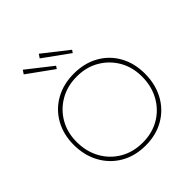

<svg xmlns="http://www.w3.org/2000/svg" viewBox="-202 -872 1019 1019"><g transform="rotate(-45 307.5 -363.0)"><path d="M308 10Q229 10 168.5 -25Q108 -60 74 -122Q40 -184 40 -263Q40 -341 74 -401.5Q108 -462 168.5 -496Q229 -530 308 -530Q387 -530 447.5 -496Q508 -462 541.5 -401.5Q575 -341 575 -263Q575 -184 541.5 -122Q508 -60 447.5 -25Q387 10 308 10ZM308 -12Q379 -12 434 -44Q489 -76 521 -133Q553 -190 553 -263Q553 -334 521 -389Q489 -444 434 -476Q379 -508 308 -508Q237 -508 181.5 -476Q126 -444 94 -389Q62 -334 62 -263Q62 -190 94 -133Q126 -76 181.5 -44Q237 -12 308 -12ZM381 -611 237 -715 251 -736 391 -626ZM261 -611 117 -715 131 -736 271 -626Z"/></g></svg>

Font: Lexend Thin
Style: Regular
Weight: 100
Designer: Bonnie Shaver-Troup, Thomas Jockin
Foundry: Lexend
Version: Version 1.007; ttfautohint (v1.8.3)